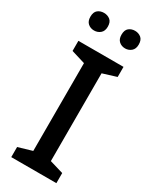

<svg xmlns="http://www.w3.org/2000/svg" viewBox="-231 -1059 817 1021"><g transform="rotate(30 177.0 -548.5)"><path d="M315 -93H38V-155L123 -180V-719L38 -745V-807H315V-745L231 -719V-180L315 -155ZM29 -950Q29 -979 44.5 -991.5Q60 -1004 82 -1004Q104 -1004 120 -991.5Q136 -979 136 -950Q136 -923 120 -909.5Q104 -896 82 -896Q60 -896 44.5 -909.5Q29 -923 29 -950ZM220 -950Q220 -979 235.5 -991.5Q251 -1004 273 -1004Q294 -1004 310 -991.5Q326 -979 326 -950Q326 -923 310 -909.5Q294 -896 273 -896Q251 -896 235.5 -909.5Q220 -923 220 -950Z"/></g></svg>

Font: Noto Sans Telugu UI Medium
Style: Regular
Weight: 500
Designer: Jelle Bosma - Monotype Design Team
Foundry: Monotype Imaging Inc.
Version: Version 2.005; ttfautohint (v1.8.4.7-5d5b)